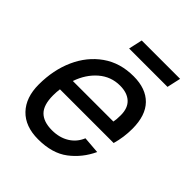

<svg xmlns="http://www.w3.org/2000/svg" viewBox="-197 -815 948 948"><g transform="rotate(45 276.5 -341.5)"><path d="M226 12Q136 12 86.5 -39.5Q37 -91 37 -182Q37 -283 73.5 -364.5Q110 -446 178 -494Q246 -542 340 -542Q426 -542 472.5 -494.5Q519 -447 519 -354Q519 -295 503 -239H128Q125 -217 125 -194Q125 -127 154.5 -97.5Q184 -68 243 -68Q295 -68 333 -91.5Q371 -115 388 -157L477 -150Q444 -79 384 -33.5Q324 12 226 12ZM325 -462Q262 -462 214.5 -421Q167 -380 144 -313H427Q429 -322 430 -333Q431 -344 431 -361Q431 -411 403 -436.5Q375 -462 325 -462ZM227 -623 243 -695H511L495 -623Z"/></g></svg>

Font: Geist Regular
Style: Italic
Weight: 400
Italic angle: -12°
Designer: Basement.studio, Andrés Briganti, Mateo Zaragoza
Foundry: Basement.studio, Vercel, Andrés Briganti, Guido Ferreyra, Mateo Zaragoza
Version: Version 1.500; ttfautohint (v1.8.4.7-5d5b)